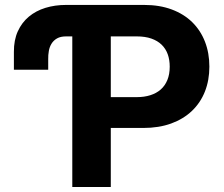

<svg xmlns="http://www.w3.org/2000/svg" viewBox="-20 -747 893 767"><path d="M243.6 -727.3H555.8Q617.5 -727.3 666 -709.2Q714.5 -691.1 747.9 -658.4Q781.2 -625.7 798.8 -580.4Q816.4 -535.2 816.4 -480.8Q816.4 -426.5 798.7 -381.6Q780.9 -336.6 747 -304.2Q713.1 -271.7 663.9 -253.7Q614.7 -235.8 551.8 -235.8H422.6V0H268.8V-601.6H244Q221.9 -601.6 207.9 -593.6Q193.9 -585.6 185.9 -572.6Q177.9 -559.7 175.1 -543.5Q172.2 -527.3 172.6 -510.7V-468.4H35.5V-539.8Q35.2 -586.6 51.1 -621.8Q67.1 -657 95.2 -680.4Q123.2 -703.8 161.4 -715.6Q199.6 -727.3 243.6 -727.3ZM422.6 -601.6V-359H527Q556.5 -359 580.6 -366.7Q604.8 -374.3 622 -389.4Q639.2 -404.5 648.6 -427.4Q658 -450.3 658 -480.8Q658 -508.2 650 -530.4Q642 -552.6 625.7 -568.4Q609.4 -584.2 584.7 -592.9Q560 -601.6 526.3 -601.6Z"/></svg>

Font: Inter P
Style: Bold
Weight: 700
Designer: Rasmus Andersson
Foundry: rsms
Version: Version 3.018;git-588b23468